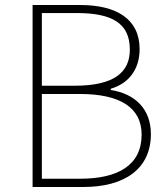

<svg xmlns="http://www.w3.org/2000/svg" viewBox="-20 -746 672 766"><path d="M110 0H313C478 0 582 -73 582 -211C582 -312 518 -372 422 -387V-392C497 -414 537 -473 537 -550C537 -670 445 -726 300 -726H110ZM147 -404V-694H285C425 -694 498 -655 498 -548C498 -458 436 -404 278 -404ZM147 -33V-371H300C455 -371 545 -319 545 -209C545 -87 451 -33 300 -33Z"/></svg>

Font: Source Han Sans JP ExtraLight
Style: Regular
Weight: 250
Designer: Ryoko NISHIZUKA 西塚涼子 (kana, bopomofo & ideographs); Paul D. Hunt (Latin, Greek & Cyrillic); Sandoll Communications 산돌커뮤니
Foundry: Adobe
Version: Version 2.001;hotconv 1.0.107;makeotfexe 2.5.65593